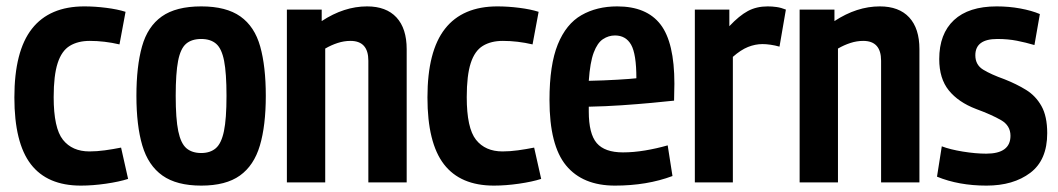

<svg xmlns="http://www.w3.org/2000/svg" viewBox="-20 -571 3312 601"><path d="M25 -266Q25 -411 80 -481Q135 -551 244 -551Q277 -551 312.5 -546.5Q348 -542 373 -534L354 -432Q307 -443 261 -443Q224 -443 198.5 -427.5Q173 -412 160.5 -373.5Q148 -335 148 -267Q148 -170 177 -133.5Q206 -97 260 -97Q283 -97 308.5 -100.5Q334 -104 359 -109L381 -11Q353 -2 311.5 4Q270 10 233 10Q128 10 76.5 -57Q25 -124 25 -266Z M407 -271Q407 -363 424.5 -425.5Q442 -488 486.5 -519.5Q531 -551 610 -551Q688 -551 732.5 -519.5Q777 -488 794.5 -425.5Q812 -363 812 -271Q812 -178 793.5 -115.5Q775 -53 731 -21.5Q687 10 610 10Q533 10 488.5 -21.5Q444 -53 425.5 -115.5Q407 -178 407 -271ZM530 -271Q530 -199 538 -160.5Q546 -122 563.5 -107Q581 -92 610 -92Q638 -92 655.5 -107Q673 -122 681 -160.5Q689 -199 689 -271Q689 -342 681.5 -380.5Q674 -419 656.5 -434Q639 -449 610 -449Q580 -449 562.5 -434Q545 -419 537.5 -380.5Q530 -342 530 -271Z M878 0V-541H987V-505Q1057 -551 1129 -551Q1189 -551 1221 -516.5Q1253 -482 1253 -417V0H1133V-381Q1133 -443 1077 -443Q1057 -443 1037 -436.5Q1017 -430 998 -419V0Z M1318 -266Q1318 -411 1373 -481Q1428 -551 1537 -551Q1570 -551 1605.5 -546.5Q1641 -542 1666 -534L1647 -432Q1600 -443 1554 -443Q1517 -443 1491.5 -427.5Q1466 -412 1453.5 -373.5Q1441 -335 1441 -267Q1441 -170 1470 -133.5Q1499 -97 1553 -97Q1576 -97 1601.5 -100.5Q1627 -104 1652 -109L1674 -11Q1646 -2 1604.5 4Q1563 10 1526 10Q1421 10 1369.5 -57Q1318 -124 1318 -266Z M1905 10Q1804 10 1752 -53Q1700 -116 1700 -258Q1700 -368 1726 -432Q1752 -496 1800 -523.5Q1848 -551 1912 -551Q2004 -551 2047.5 -494.5Q2091 -438 2091 -309Q2091 -301 2090.5 -284Q2090 -267 2090 -256Q2063 -253 2020 -249Q1977 -245 1926 -241.5Q1875 -238 1823 -237Q1823 -233 1823 -229.5Q1823 -226 1823 -222Q1823 -152 1848 -123Q1873 -94 1930 -94Q1963 -94 1999 -100Q2035 -106 2070 -116L2085 -20Q2005 10 1905 10ZM1823 -318Q1870 -319 1912.5 -321.5Q1955 -324 1972 -326Q1972 -402 1955.5 -431Q1939 -460 1905 -460Q1885 -460 1867.5 -448.5Q1850 -437 1838.5 -406.5Q1827 -376 1823 -318Z M2263 -541V-489Q2294 -522 2321 -536.5Q2348 -551 2383 -551Q2397 -551 2411 -549Q2425 -547 2440 -541L2420 -425Q2406 -429 2392 -431Q2378 -433 2367 -433Q2344 -433 2321.5 -424Q2299 -415 2274 -393V0H2155V-541Z M2483 0V-541H2592V-505Q2662 -551 2734 -551Q2794 -551 2826 -516.5Q2858 -482 2858 -417V0H2738V-381Q2738 -443 2682 -443Q2662 -443 2642 -436.5Q2622 -430 2603 -419V0Z M2913 -18 2928 -113Q2954 -103 2994 -96.5Q3034 -90 3067 -90Q3143 -90 3143 -146Q3143 -178 3113.5 -195Q3084 -212 3035 -230Q2980 -251 2950 -288Q2920 -325 2920 -386Q2920 -465 2966 -508Q3012 -551 3100 -551Q3138 -551 3173.5 -544.5Q3209 -538 3235 -527L3218 -430Q3191 -438 3163 -443.5Q3135 -449 3102 -449Q3033 -449 3033 -398Q3033 -368 3057.5 -353Q3082 -338 3124 -323Q3162 -308 3192 -289.5Q3222 -271 3240 -239Q3258 -207 3258 -154Q3258 -70 3205 -30Q3152 10 3068 10Q2981 10 2913 -18Z"/></svg>

Font: Georama Semi Condensed SemiBold
Style: Regular
Weight: 600
Width: 4
Designer: Jean-Baptiste Levee
Foundry: Production Type
Version: Version 1.000